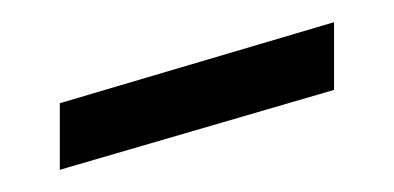

<svg xmlns="http://www.w3.org/2000/svg" viewBox="-20 -394 355 173"><path d="M33.9 -241V-301L281 -374V-313Z"/></svg>

Font: Linden Hill
Style: Italic
Weight: 400
Italic angle: -5.60001°
Version: Version 1.201